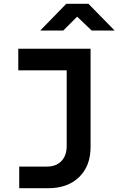

<svg xmlns="http://www.w3.org/2000/svg" viewBox="-20 -805 639 1005"><path d="M190.4 -645 327.1 -785.2H442.9L580.1 -645H460L383.8 -717.8L311 -645ZM80.6 180.2V66.9H225.6Q273.4 66.9 301 38.6Q328.6 10.3 329.1 -39.1V-437H75.7V-549.8H454.1V-36.1Q454.1 64 394 122.1Q334 180.2 232.4 180.2Z"/></svg>

Font: UDEV Gothic 35
Style: Bold
Weight: 700
Version: v2.1.0; ttfautohint (v1.8.4.7-5d5b-dirty) -l 6 -r 45 -G 200 